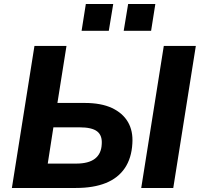

<svg xmlns="http://www.w3.org/2000/svg" viewBox="-20 -933 998 953"><path d="M39 0 151 -705H310L265 -422H400Q482 -422 535.5 -397Q589 -372 615 -327.5Q641 -283 637 -221Q633 -148 599.5 -98.5Q566 -49 505 -24.5Q444 0 357 0ZM217 -121H358Q420 -121 451.5 -145.5Q483 -170 485 -218Q488 -261 462 -281Q436 -301 375 -301H245ZM681 0 793 -705H952L840 0ZM594 -780 616 -913H751L730 -780ZM385 -780 406 -913H542L520 -780Z"/></svg>

Font: Nunito Sans 10pt ExtraBold
Style: Italic
Weight: 800
Italic angle: -9°
Designer: Vernon Adams
Foundry: Vernon Adams
Version: Version 3.101;gftools[0.9.27]